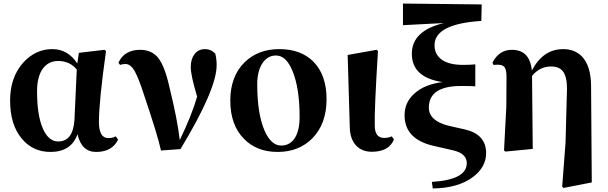

<svg xmlns="http://www.w3.org/2000/svg" viewBox="-20 -840 3431 1083"><path d="M413 -448Q373 -496 309 -496Q255 -496 224 -456Q189 -411 189 -325Q189 -187 223 -112Q255 -42 308 -42Q392 -42 400 -164ZM646 -52Q612 17 522 17Q440 17 417 -83Q382 17 265 17Q165 17 103 -58Q37 -136 37 -273Q37 -406 113 -489Q182 -563 275 -563Q363 -563 416 -482L425 -542L569 -559L578 -552Q538 -268 538 -152Q538 -61 591 -61Q615 -61 633 -71Z M648 -486Q681 -559 771 -559Q835 -559 872 -514Q910 -466 936 -347Q981 -165 994 -50Q1061 -188 1092 -295Q1056 -414 1056 -462Q1056 -507 1077 -534Q1098 -563 1137 -563Q1170 -563 1194 -538Q1202 -509 1202 -472Q1202 -336 998 1L888 9Q871 -72 793 -303Q761 -402 740 -438Q717 -479 688 -479Q672 -479 657 -474Z M1357 -56Q1279 -134 1279 -273Q1279 -409 1360 -489Q1436 -563 1556 -563Q1677 -563 1748 -492Q1822 -417 1822 -280Q1822 -141 1741 -59Q1665 17 1546 17Q1429 17 1357 -56ZM1644 -63Q1670 -106 1670 -179Q1670 -341 1631 -437Q1595 -527 1537 -527Q1489 -527 1460 -483Q1431 -438 1431 -366Q1431 -198 1472 -104Q1509 -19 1566 -19Q1616 -19 1644 -63Z M1988 -20Q1954 -57 1953 -123L1941 -530L2104 -559L2112 -552Q2091 -216 2094 -131Q2094 -62 2147 -62Q2170 -62 2190 -71L2202 -53Q2174 16 2077 16Q2021 16 1988 -20Z M2606 -109Q2722 -81 2722 24Q2722 103 2647 159Q2564 221 2421 223L2416 186Q2613 174 2613 80Q2613 26 2536 8L2427 -17Q2262 -54 2262 -190Q2262 -262 2316 -311Q2373 -364 2476 -377Q2303 -403 2303 -537Q2303 -667 2484 -710L2253 -698V-820L2697 -815L2695 -722Q2431 -705 2431 -585Q2431 -534 2471 -504Q2513 -474 2591 -474Q2634 -474 2661 -477V-353Q2645 -355 2581 -355Q2399 -355 2399 -233Q2399 -159 2509 -131Z M3318 189 3159 220 3151 214 3170 -36 3178 -334Q3179 -409 3154 -439Q3133 -465 3088 -465Q3025 -465 2981 -412L2985 0L2831 15L2823 9L2836 -239L2837 -406Q2837 -446 2826 -461Q2815 -475 2790 -475Q2767 -475 2763 -474L2758 -487Q2795 -559 2867 -559Q2969 -559 2980 -442Q3043 -563 3157 -563Q3221 -563 3262 -522Q3313 -469 3314 -357Z"/></svg>

Font: Source Han Serif CN Heavy
Style: Regular
Weight: 900
Designer: Ryoko NISHIZUKA  (kana & ideographs); Frank Grießhammer (Latin, Greek & Cyrillic); Wenlong ZHANG  (bopomofo); Sandoll Co
Foundry: Adobe Systems Incorporated
Version: Version 1.000;PS 1;hotconv 16.6.53;makeotf.lib2.5.65590